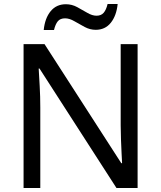

<svg xmlns="http://www.w3.org/2000/svg" viewBox="-20 -933 800 953"><path d="M663 0H558L176 -593H172Q174 -558 177 -506Q180 -454 180 -399V0H97V-714H201L582 -123H586Q585 -139 583.5 -171Q582 -203 580.5 -241Q579 -279 579 -311V-714H663ZM197 -784Q203 -843 231.5 -877.5Q260 -912 307 -912Q337 -912 363.5 -897.5Q390 -883 414 -869Q438 -855 459 -855Q482 -855 494.5 -869.5Q507 -884 514 -913H564Q558 -855 530 -820Q502 -785 455 -785Q427 -785 400.5 -799Q374 -813 349.5 -827.5Q325 -842 303 -842Q279 -842 267 -827.5Q255 -813 248 -784Z"/></svg>

Font: Noto Sans Living
Style: Regular
Weight: 400
Designer: Monotype Design Team
Foundry: Monotype Imaging Inc.
Version: Version 2.013; ttfautohint (v1.8.4.7-5d5b)